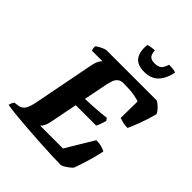

<svg xmlns="http://www.w3.org/2000/svg" viewBox="-267 -1053 1191 1191"><g transform="rotate(45 329.0 -457.5)"><path d="M476 0Q447 0 397 -2Q347 -4 287 -7.5Q227 -11 167.5 -15.5Q108 -20 59.5 -25Q11 -30 -16 -35Q-13 -47 -8.5 -56.5Q-4 -66 0 -70L30 -74Q58 -78 72.5 -101Q87 -124 97 -178L171 -559Q180 -606 191.5 -621.5Q203 -637 204 -638H112Q110 -643 108 -651.5Q106 -660 107 -671Q114 -678 127.5 -685.5Q141 -693 155 -698.5Q169 -704 174 -704H615Q630 -696 648 -678.5Q666 -661 674 -643Q658 -582 638.5 -531Q619 -480 607 -455Q585 -455 564.5 -460Q544 -465 533 -469L535 -615Q525 -621 488 -627.5Q451 -634 395 -634Q369 -634 355 -622Q341 -610 335 -592.5Q329 -575 325 -558L293 -396Q392 -399 472 -409L483 -393Q477 -371 470.5 -353.5Q464 -336 459 -328H280L245 -150Q240 -122 231 -105.5Q222 -89 214 -82H414L524 -265Q552 -265 573.5 -258.5Q595 -252 604 -246Q597 -208 586 -169.5Q575 -131 564.5 -98.5Q554 -66 546 -46Q539 -38 525 -27Q511 -16 497 -8Q483 0 476 0ZM433 -774Q371 -774 347 -810Q323 -846 330 -906Q336 -909 352 -912Q368 -915 387 -915Q389 -881 402 -869Q415 -857 443 -857Q471 -857 486.5 -869Q502 -881 512 -915Q540 -915 554.5 -912Q569 -909 573 -906Q561 -846 528 -810Q495 -774 433 -774Z"/></g></svg>

Font: Texturina 72pt 72pt Black
Style: Italic
Weight: 900
Italic angle: -11°
Designer: Guillermo Torres Carreño
Foundry: Omnibus-Type
Version: Version 1.002; ttfautohint (v1.8.3)